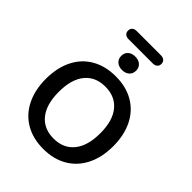

<svg xmlns="http://www.w3.org/2000/svg" viewBox="-286 -1193 1351 1351"><g transform="rotate(45 389.5 -517.0)"><path d="M541.5 -161.1Q596.2 -228 596.2 -353Q596.2 -478 541.5 -544.4Q486.8 -610.8 389.4 -610.8Q292 -610.8 237.5 -544.4Q183.1 -478 183.1 -353Q183.1 -228 237.5 -161.1Q292 -94.2 389.4 -94.2Q486.8 -94.2 541.5 -161.1ZM95.2 -161.1Q54.2 -243.2 54.2 -353Q54.2 -462.9 94.5 -544.4Q134.8 -626 210.9 -669.9Q287.1 -713.9 390.1 -713.9Q493.2 -713.9 568.6 -669.9Q644 -626 684.6 -544.4Q725.1 -462.9 725.1 -353Q725.1 -243.2 684.1 -161.1Q643.1 -79.1 567.6 -35.2Q492.2 8.8 389.6 8.8Q287.1 8.8 211.7 -35.2Q136.2 -79.1 95.2 -161.1ZM335 -794.4Q314.9 -813 314.9 -843Q314.9 -873 335 -891.1Q355 -909.2 388.7 -909.2Q422.4 -909.2 442.6 -891.1Q462.9 -873 462.9 -843Q462.9 -813 442.9 -794.4Q422.9 -775.9 388.9 -775.9Q355 -775.9 335 -794.4ZM268.1 -1043H509.8Q529.8 -1043 542.5 -1032.5Q555.2 -1022 555.2 -1002.4Q555.2 -982.9 542.5 -972.4Q529.8 -961.9 509.8 -961.9H268.1Q248 -961.9 235.6 -972.4Q223.1 -982.9 223.1 -1002.4Q223.1 -1022 235.6 -1032.5Q248 -1043 268.1 -1043Z"/></g></svg>

Font: Nunito-Bold
Style: Bold
Weight: 700
Designer: Vernon Adams
Foundry: newtypography
Version: Version 3.000